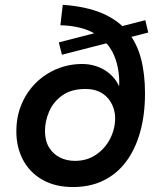

<svg xmlns="http://www.w3.org/2000/svg" viewBox="-20 -752 642 782"><path d="M277.8 9.8Q205 9.8 153.2 -19.6Q101.4 -49 74 -100.4Q46.6 -151.8 46.6 -216.8Q46.6 -278 68.2 -328.5Q89.8 -379 127.3 -415.6Q164.8 -452.2 213.2 -471.8Q261.6 -491.4 315 -491.4Q339.6 -491.4 362.6 -485.2Q385.6 -479 405.2 -467.2Q424.8 -455.4 440.1 -438.7Q455.4 -422 465.4 -400.4Q468.2 -470.6 444.9 -525.7Q421.6 -580.8 368.1 -613.7Q314.6 -646.6 226 -649.2L235.6 -732.4Q331.2 -725.6 395.7 -698.1Q460.2 -670.6 498.7 -624.2Q537.2 -577.8 553.9 -514.6Q570.6 -451.4 570.6 -372.2Q570.6 -284 550.6 -213.4Q530.6 -142.8 493.1 -93Q455.6 -43.2 401.3 -16.7Q347 9.8 277.8 9.8ZM285.2 -96.8Q334.8 -96.8 371.7 -122.2Q408.6 -147.6 429 -188Q449.4 -228.4 449 -272.8Q448.6 -294 441.2 -314.8Q433.8 -335.6 419.1 -352.6Q404.4 -369.6 381.8 -379.6Q359.2 -389.6 327.8 -389.6Q270 -389.6 233.4 -363.2Q196.8 -336.8 180 -297.5Q163.2 -258.2 163.2 -218.4Q163.2 -178.6 179.8 -151.5Q196.4 -124.4 224 -110.6Q251.6 -96.8 285.2 -96.8ZM232.2 -529 219.6 -579.4 571.8 -669.8 583.8 -619.4Z"/></svg>

Font: Hanken Grotesk
Style: Regular
Weight: 400
Designer: Alfredo Marco Pradil
Foundry: Hanken Design Co.
Version: Version 3.013